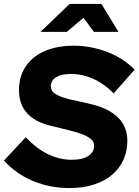

<svg xmlns="http://www.w3.org/2000/svg" viewBox="-36 -941 701 971"><path d="M-16 -129Q12 -158 39 -188Q66 -218 94 -247Q202 -133 328 -133Q351 -133 371.5 -137Q392 -141 407 -150Q422 -159 431 -172.5Q440 -186 440 -205Q440 -225 422.5 -239Q405 -253 376 -263.5Q347 -274 310 -283Q273 -292 233 -302L209 -308Q137 -327 98.5 -371.5Q60 -416 60 -485Q60 -539 80 -580.5Q100 -622 136.5 -651Q173 -680 224 -695Q275 -710 336 -710Q421 -710 503 -679.5Q585 -649 645 -589Q619 -559 592 -529Q565 -499 539 -469Q441 -567 321 -567Q275 -567 248 -550.5Q221 -534 221 -505Q221 -483 238.5 -470Q256 -457 285.5 -447.5Q315 -438 353 -430.5Q391 -423 433 -412Q517 -391 562.5 -345Q608 -299 608 -229Q608 -178 589 -134.5Q570 -91 532.5 -58.5Q495 -26 440 -8Q385 10 314 10Q218 10 132.5 -25Q47 -60 -16 -129ZM439 -780Q425 -798 412.5 -815.5Q400 -833 386 -851Q365 -833 344 -815.5Q323 -798 302 -780H169L316 -921H477Q499 -886 520 -850.5Q541 -815 563 -780Z"/></svg>

Font: Rosa Sans Black
Style: Italic
Weight: 900
Italic angle: -12°
Designer: Pentagram / MCKL
Foundry: Pentagram / MCKL
Version: Version 1.005;September 16, 2019;FontCreator 11.5.0.2425 64-